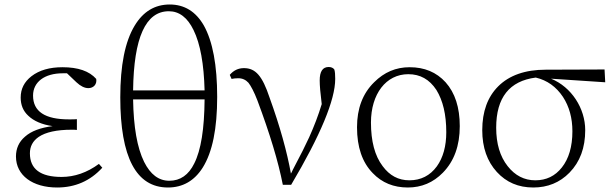

<svg xmlns="http://www.w3.org/2000/svg" viewBox="-20 -820 2733 854"><path d="M234 14C314 14 381 -15 435 -74L420 -91C367 -52 311 -33 254 -33C160 -33 113 -68 113 -138C113 -169 126 -193 152 -211C183 -232 232 -243 299 -243C308 -243 315 -243 322 -242V-290C315 -289 304 -289 287 -289C180 -289 127 -324 127 -395C127 -455 178 -494 259 -494C266 -494 272 -494 278 -494L320 -454C338 -437 356 -428 373 -428C396 -428 412 -445 408 -469C377 -504 327 -521 258 -521C201 -521 155 -508 120 -481C88 -456 72 -425 72 -386C72 -353 83 -326 106 -305C130 -282 166 -266 214 -259C160 -252 119 -237 91 -212C64 -189 51 -159 51 -124C51 -40 125 14 234 14Z M727 14C793 14 845 -16 882 -75C925 -144 946 -248 946 -389C946 -530 926 -636 887 -706C851 -769 800 -800 735 -800C669 -800 617 -769 579 -706C536 -635 515 -529 515 -387C515 -120 586 14 727 14ZM733 -16C686 -16 649 -44 621 -100C590 -163 574 -255 572 -378H890C889 -247 874 -152 844 -93C819 -42 782 -16 733 -16ZM572 -418C575 -653 628 -770 731 -770C777 -770 814 -742 841 -686C871 -625 887 -535 890 -418Z M1275 2C1406 -219 1471 -376 1471 -469C1471 -488 1470 -502 1467 -511C1462 -518 1453 -522 1442 -522C1415 -522 1402 -502 1402 -462C1402 -440 1405 -405 1411 -357C1396 -307 1377 -258 1355 -209C1341 -178 1317 -130 1282 -64C1279 -57 1276 -51 1274 -48C1257 -143 1226 -256 1179 -386C1147 -482 1117 -517 1065 -517C1040 -517 1019 -507 1002 -487L1010 -469C1019 -471 1029 -472 1040 -472C1058 -472 1073 -465 1085 -452C1096 -438 1110 -412 1125 -373C1180 -226 1218 -101 1238 2Z M1794 14C1855 14 1907 -8 1950 -52C2000 -103 2025 -172 2025 -259C2025 -342 2004 -407 1962 -454C1921 -499 1868 -521 1802 -521C1741 -521 1689 -499 1644 -454C1593 -404 1568 -337 1568 -254C1568 -166 1591 -98 1638 -50C1679 -7 1731 14 1794 14ZM1801 -18C1752 -18 1713 -39 1682 -81C1647 -127 1630 -192 1630 -275C1630 -402 1697 -490 1796 -490C1849 -490 1890 -467 1921 -420C1950 -373 1965 -311 1965 -232C1965 -170 1951 -119 1923 -80C1893 -39 1852 -18 1801 -18Z M2352 14C2416 14 2470 -8 2513 -52C2560 -100 2583 -163 2583 -241C2583 -338 2522 -433 2431 -470L2672 -454L2669 -511L2407 -510C2316 -510 2245 -485 2196 -436C2149 -389 2125 -324 2125 -241C2125 -164 2147 -102 2190 -55C2232 -9 2286 14 2352 14ZM2361 -18C2312 -18 2271 -39 2238 -81C2204 -124 2187 -181 2187 -252C2187 -386 2246 -460 2363 -475C2414 -463 2454 -434 2484 -389C2512 -346 2526 -295 2526 -236C2526 -168 2510 -114 2479 -75C2449 -37 2410 -18 2361 -18Z"/></svg>

Font: AllPunType ExtraLight
Style: Regular
Weight: 280
Version: 1.0